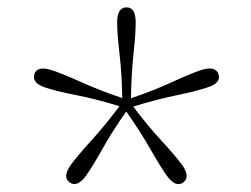

<svg xmlns="http://www.w3.org/2000/svg" viewBox="-20 -784 665 508"><path d="M207.5 -319Q184 -287 164 -301.5Q144.5 -316 167.5 -348Q185.5 -372.5 221.5 -412Q257.5 -451.5 296 -503Q234.5 -522 182.2 -532.2Q130 -542.5 101 -552Q63.5 -564 71 -588Q78.5 -610.5 116.5 -598.5Q145.5 -589 194.2 -567Q243 -545 303.5 -524.5Q302.5 -588.5 296.2 -641.5Q290 -694.5 290 -725Q290 -764.5 315 -764.5Q339 -764.5 339 -725Q339 -694.5 333.2 -641.2Q327.5 -588 326.5 -524Q387 -544.5 435.2 -566.8Q483.5 -589 513 -599Q550.5 -610.5 558 -587.5Q566 -564 528 -552.5Q499 -542.5 446.5 -531.8Q394 -521 332.5 -502Q371 -451 407.2 -411.8Q443.5 -372.5 461.5 -348Q484.5 -316 464.5 -301Q445 -287 421.5 -319Q404 -343.5 377.5 -390Q351 -436.5 314 -489Q277 -436.5 251 -390Q225 -343.5 207.5 -319Z"/></svg>

Font: Fraunces 9pt S050 Thin
Style: Regular
Weight: 100
Version: Version 1.000; ttfautohint (v1.8.3)